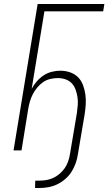

<svg xmlns="http://www.w3.org/2000/svg" viewBox="-20 -755 544 964"><path d="M156 189 157 152H177Q195 152 213 149Q231 146 248 138Q265 130 280 117Q295 104 305.5 88.5Q316 73 322 55.5Q328 38 331 20L366 -187Q369 -208 370.5 -228Q372 -248 369 -267.5Q366 -287 359.5 -305Q353 -323 340.5 -336.5Q328 -350 309.5 -356.5Q291 -363 270 -363Q252 -363 232.5 -358.5Q213 -354 197 -343Q181 -332 167.5 -316Q154 -300 145 -282.5Q136 -265 130.5 -246.5Q125 -228 122 -210L88 0H48L169 -735H504L498 -698H203L139 -309Q149 -328 164.5 -346Q180 -364 199 -376.5Q218 -389 240 -394.5Q262 -400 283 -400Q308 -400 331.5 -392Q355 -384 371.5 -367.5Q388 -351 396.5 -328.5Q405 -306 408.5 -281.5Q412 -257 410.5 -232Q409 -207 405 -181L371 20Q368 42 360 64.5Q352 87 339.5 107Q327 127 308 143.5Q289 160 267 170.5Q245 181 222 185Q199 189 176 189Z"/></svg>

Font: Iosevka Term Curly Extralight
Style: Italic
Weight: 200
Italic angle: -9°
Designer: Belleve Invis
Foundry: Belleve Invis
Version: Version 32.3.0